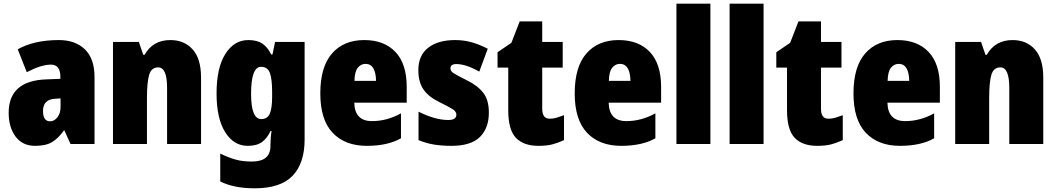

<svg xmlns="http://www.w3.org/2000/svg" viewBox="-20 -780 5721 1040"><path d="M308 -247V-201Q308 -166 291 -144.5Q274 -123 251 -123Q213 -123 213 -179Q213 -241 277 -245ZM299 -563Q165 -563 76 -513L125 -389Q204 -430 256 -430Q307 -430 307 -363V-353L229 -350Q27 -342 27 -169Q27 -90 64.5 -40Q102 10 170 10Q228 10 261.5 -10Q295 -30 326 -73H329L362 0H492V-363Q492 -462 440 -512.5Q388 -563 299 -563Z M903 -563Q808 -563 763 -483H756L732 -553H592V0H776V-247Q776 -335 788 -375Q800 -415 837 -415Q885 -415 885 -304V0H1069V-360Q1069 -462 1023.5 -512.5Q978 -563 903 -563Z M1394 -418Q1430 -418 1442 -384.5Q1454 -351 1454 -282V-256Q1454 -194 1441.5 -164.5Q1429 -135 1395 -135Q1340 -135 1340 -272Q1340 -418 1394 -418ZM1325 -563Q1248 -563 1200.5 -487.5Q1153 -412 1153 -274Q1153 -139 1199.5 -64.5Q1246 10 1322 10Q1371 10 1399.5 -11Q1428 -32 1445 -70H1451Q1448 -53 1446.5 -32.5Q1445 -12 1445 2V10Q1445 95 1345 95Q1294 95 1256.5 84.5Q1219 74 1173 52V203Q1248 240 1359 240Q1500 240 1565 172Q1630 104 1630 -25V-553H1470L1456 -485H1449Q1430 -524 1401.5 -543.5Q1373 -563 1325 -563Z M1953 -563Q1842 -563 1778.5 -490.5Q1715 -418 1715 -274Q1715 -131 1782 -60.5Q1849 10 1967 10Q2080 10 2152 -31V-166Q2076 -124 1995 -124Q1901 -124 1899 -224H2183V-310Q2183 -434 2122 -498.5Q2061 -563 1953 -563ZM1960 -434Q2015 -434 2017 -342H1900Q1901 -392 1918 -413Q1935 -434 1960 -434Z M2628 -170Q2628 -238 2598 -277Q2568 -316 2509 -345Q2451 -374 2435.5 -384.5Q2420 -395 2420 -410Q2420 -433 2452 -433Q2504 -433 2576 -392L2622 -516Q2577 -539 2535 -551Q2493 -563 2445 -563Q2353 -563 2299.5 -521.5Q2246 -480 2246 -400Q2246 -336 2273.5 -296Q2301 -256 2356 -229Q2415 -200 2433.5 -187.5Q2452 -175 2452 -159Q2452 -130 2408 -130Q2337 -130 2247 -175V-21Q2291 -3 2333.5 3.5Q2376 10 2425 10Q2531 10 2579.5 -38Q2628 -86 2628 -170Z M2957 -137Q2917 -137 2917 -191V-414H3028V-553H2917V-664H2795L2750 -548L2675 -497V-414H2733V-183Q2733 -77 2774.5 -33.5Q2816 10 2897 10Q2943 10 2974 1.5Q3005 -7 3035 -21V-156Q3014 -148 2995.5 -142.5Q2977 -137 2957 -137Z M3331 -563Q3220 -563 3156.5 -490.5Q3093 -418 3093 -274Q3093 -131 3160 -60.5Q3227 10 3345 10Q3458 10 3530 -31V-166Q3454 -124 3373 -124Q3279 -124 3277 -224H3561V-310Q3561 -434 3500 -498.5Q3439 -563 3331 -563ZM3338 -434Q3393 -434 3395 -342H3278Q3279 -392 3296 -413Q3313 -434 3338 -434Z M3828 0H3644V-760H3828Z M4116 0H3932V-760H4116Z M4467 -137Q4427 -137 4427 -191V-414H4538V-553H4427V-664H4305L4260 -548L4185 -497V-414H4243V-183Q4243 -77 4284.5 -33.5Q4326 10 4407 10Q4453 10 4484 1.5Q4515 -7 4545 -21V-156Q4524 -148 4505.5 -142.5Q4487 -137 4467 -137Z M4841 -563Q4730 -563 4666.5 -490.5Q4603 -418 4603 -274Q4603 -131 4670 -60.5Q4737 10 4855 10Q4968 10 5040 -31V-166Q4964 -124 4883 -124Q4789 -124 4787 -224H5071V-310Q5071 -434 5010 -498.5Q4949 -563 4841 -563ZM4848 -434Q4903 -434 4905 -342H4788Q4789 -392 4806 -413Q4823 -434 4848 -434Z M5465 -563Q5370 -563 5325 -483H5318L5294 -553H5154V0H5338V-247Q5338 -335 5350 -375Q5362 -415 5399 -415Q5447 -415 5447 -304V0H5631V-360Q5631 -462 5585.5 -512.5Q5540 -563 5465 -563Z"/></svg>

Font: Noto Sans Display SemiCondensed Black
Style: Regular
Weight: 900
Width: 4
Designer: Monotype Design Team
Foundry: Monotype Imaging Inc.
Version: Version 1.900